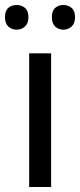

<svg xmlns="http://www.w3.org/2000/svg" viewBox="-32 -750 321 770"><path d="M173 0H85V-536H173ZM-12 -681Q-12 -707 1.5 -718.5Q15 -730 35 -730Q54 -730 68 -718.5Q82 -707 82 -681Q82 -656 68 -643.5Q54 -631 35 -631Q15 -631 1.5 -643.5Q-12 -656 -12 -681ZM176 -681Q176 -707 189.5 -718.5Q203 -730 222 -730Q241 -730 255 -718.5Q269 -707 269 -681Q269 -656 255 -643.5Q241 -631 222 -631Q203 -631 189.5 -643.5Q176 -656 176 -681Z"/></svg>

Font: Noto Sans
Style: Regular
Weight: 400
Designer: Monotype Design Team
Foundry: Monotype Imaging Inc.
Version: Version 1.902